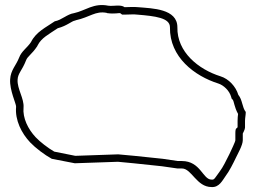

<svg xmlns="http://www.w3.org/2000/svg" viewBox="-20 -785 1034 775"><path d="M21 -465C18 -421 46 -365 45 -354C40 -300 67 -247 102 -210C124 -187 160 -160 189 -144L282 -126L456 -132L519 -126L633 -114L696 -105H714C754 -105 773 -30 834 -30C865 -28 878 -57 891 -75C906 -95 920 -123 933 -150C939 -163 960 -199 960 -219V-246C960 -247 969 -262 969 -270V-297C969 -309 972 -321 972 -333C957 -352 959 -382 942 -402C932 -436 903 -467 870 -477C781 -505 694 -575 696 -675C696 -750 595 -751 537 -756C519 -758 500 -756 483 -756C467 -768 438 -759 417 -762C358 -774 325 -742 279 -732C251 -728 229 -704 201 -699C165 -674 126 -657 105 -615C89 -591 67 -579 57 -552C45 -521 23 -502 21 -465ZM51 -463C52 -489 69 -500 85 -541C91 -558 108 -565 130 -598L131 -600L132 -602C147 -632 176 -646 213 -671C251 -681 269 -700 283 -702H284L285 -703C344 -716 365 -742 411 -733L412 -732H413C440 -728 461 -733 465 -732L473 -726H483C503 -726 520 -728 534 -726C607 -720 666 -713 666 -675C664 -554 766 -478 861 -448C883 -441 906 -419 913 -394L915 -387L919 -383C925 -376 925 -354 941 -325C940 -317 939 -309 939 -297V-272C936 -264 930 -273 930 -246V-219C930 -213 913 -178 906 -163C893 -137 880 -110 867 -93C848 -67 845 -59 836 -60H835H834C798 -60 790 -135 714 -135H698L637 -144L522 -156L457 -162L284 -156L199 -173C173 -188 142 -212 124 -231C93 -264 71 -309 75 -351C78 -387 49 -426 51 -463Z"/></svg>

Font: Camosport
Style: Oln
Weight: 400
Version: Version 001.000